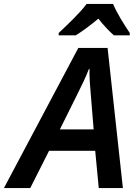

<svg xmlns="http://www.w3.org/2000/svg" viewBox="-79 -958 702 978"><path d="M220 -790V-778H307C345 -802 383 -830 422 -863C446 -832 478 -798 501 -778H582V-790C556 -829 517 -889 497 -938H362C330 -893 257 -825 220 -790ZM-59 0H75L171 -190H406L424 0H547L469 -714H320ZM226 -299 313 -474C337 -522 358 -565 374 -607H377C376 -563 380 -514 384 -470L398 -299Z"/></svg>

Font: Noto Sans SemiBold
Style: Italic
Weight: 600
Italic angle: -12°
Designer: Monotype Design Team
Foundry: Monotype Imaging Inc.
Version: Version 2.013